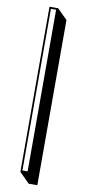

<svg xmlns="http://www.w3.org/2000/svg" viewBox="-107 -737 480 1065"><g transform="rotate(10 133.0 -204.5)"><path d="M186.5 288.6H137.7L81.1 231.9V-698.2H129.9L186.5 -641.6ZM120.1 222.2V-688H90.8V222.2Z"/></g></svg>

Font: Linux Biolinum Shadow O
Style: Regular
Weight: 400
Designer: Philipp H. Poll
Foundry: Philipp H. Poll
Version: Version 1.0.4